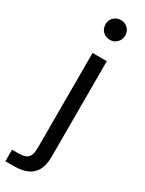

<svg xmlns="http://www.w3.org/2000/svg" viewBox="-281 -744 738 980"><g transform="rotate(30 88.0 -254.5)"><path d="M-41 205V137H-2Q36 137 52 121Q68 105 68 65V-496H152V67Q152 115 136 145.5Q120 176 88.5 190.5Q57 205 11 205ZM111 -598Q85 -598 68.5 -614.5Q52 -631 52 -657Q52 -681 68.5 -697.5Q85 -714 111 -714Q135 -714 151.5 -697.5Q168 -681 168 -656Q168 -632 151.5 -615Q135 -598 111 -598Z"/></g></svg>

Font: DM Sans 9pt 36pt
Style: Regular
Weight: 400
Version: Version 4.004;gftools[0.9.30]